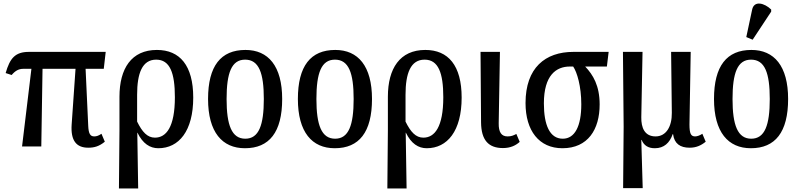

<svg xmlns="http://www.w3.org/2000/svg" viewBox="-20 -830 4531 1088"><path d="M105 0H214L221 -440H408L386 -124C380 -34 412 7 480 7C515 7 542 -1 574 -27L555 -72C539 -61 527 -57 514 -57C491 -57 482 -73 480 -116L465 -440H568L579 -536H144C65 -536 36 -499 12 -416L46 -405C68 -431 88 -440 112 -440H158Z M654 238H763L758 -78H759C789 -16 830 10 877 10C994 10 1075 -88 1075 -277C1075 -459 999 -547 869 -547C725 -547 657 -442 657 -282V-92ZM858 -50C815 -50 786 -82 757 -141V-293C757 -415 786 -492 865 -492C943 -492 971 -417 971 -279C971 -110 922 -50 858 -50Z M1368 10C1506 10 1579 -81 1579 -269C1579 -456 1500 -547 1371 -547C1231 -547 1159 -456 1159 -269C1159 -81 1239 10 1368 10ZM1370 -44C1293 -44 1264 -121 1264 -269C1264 -417 1292 -492 1369 -492C1447 -492 1475 -417 1475 -269C1475 -121 1447 -44 1370 -44Z M1877 10C2015 10 2088 -81 2088 -269C2088 -456 2009 -547 1880 -547C1740 -547 1668 -456 1668 -269C1668 -81 1748 10 1877 10ZM1879 -44C1802 -44 1773 -121 1773 -269C1773 -417 1801 -492 1878 -492C1956 -492 1984 -417 1984 -269C1984 -121 1956 -44 1879 -44Z M2175 238H2284L2279 -78H2280C2310 -16 2351 10 2398 10C2515 10 2596 -88 2596 -277C2596 -459 2520 -547 2390 -547C2246 -547 2178 -442 2178 -282V-92ZM2379 -50C2336 -50 2307 -82 2278 -141V-293C2278 -415 2307 -492 2386 -492C2464 -492 2492 -417 2492 -279C2492 -110 2443 -50 2379 -50Z M2830 9C2873 9 2903 -6 2925 -26L2906 -71C2889 -62 2877 -57 2856 -57C2822 -57 2805 -80 2806 -132L2813 -536H2703L2706 -136C2707 -36 2748 9 2830 9Z M3167 10C3312 10 3378 -97 3378 -238C3378 -344 3341 -406 3296 -453H3419L3429 -536H3229C3070 -536 2958 -446 2958 -246C2958 -89 3035 10 3167 10ZM3169 -44C3095 -44 3062 -122 3062 -244C3062 -404 3132 -453 3209 -453H3228C3250 -421 3274 -341 3274 -239C3274 -116 3238 -44 3169 -44Z M3511 236H3622L3614 -37H3616C3629 -5 3654 10 3691 10C3742 10 3775 -20 3792 -70H3794C3801 -16 3834 7 3888 7C3924 7 3952 -5 3979 -27L3960 -72C3947 -63 3931 -57 3919 -57C3895 -57 3887 -73 3887 -125L3894 -536H3783L3787 -191C3788 -113 3755 -57 3695 -57C3633 -57 3613 -106 3614 -166L3621 -536H3510L3514 -112Z M4245 -605 4350 -764V-776C4312 -813 4253 -829 4242 -775L4209 -620ZM4235 10C4373 10 4446 -81 4446 -269C4446 -456 4367 -547 4238 -547C4098 -547 4026 -456 4026 -269C4026 -81 4106 10 4235 10ZM4237 -44C4160 -44 4131 -121 4131 -269C4131 -417 4159 -492 4236 -492C4314 -492 4342 -417 4342 -269C4342 -121 4314 -44 4237 -44Z"/></svg>

Font: Noto Serif Condensed Medium
Style: Regular
Weight: 500
Width: 3
Designer: Monotype Design Team
Foundry: Monotype Imaging Inc.
Version: Version 2.015